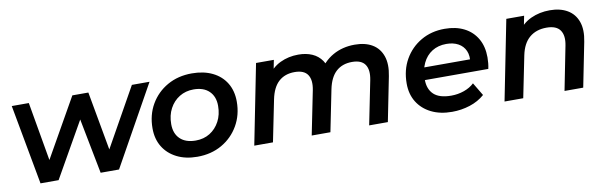

<svg xmlns="http://www.w3.org/2000/svg" viewBox="-41 -898 3992 1264"><g transform="rotate(-10 1955.0 -266.5)"><path d="M152 0 54 -534H168L250 -63H192L459 -534H566L651 -63H593L857 -534H975L677 0H554L473 -417H510L273 0Z M1200 7Q1122 7 1063.5 -22.5Q1005 -52 973 -104.5Q941 -157 941 -228Q941 -318 982 -388.5Q1023 -459 1094.5 -499.5Q1166 -540 1258 -540Q1337 -540 1395.5 -511.5Q1454 -483 1486 -430.5Q1518 -378 1518 -306Q1518 -217 1477 -146Q1436 -75 1364.5 -34Q1293 7 1200 7ZM1208 -100Q1262 -100 1303 -125.5Q1344 -151 1368 -196Q1392 -241 1392 -300Q1392 -362 1355 -398Q1318 -434 1251 -434Q1198 -434 1156.5 -408.5Q1115 -383 1091 -338Q1067 -293 1067 -234Q1067 -171 1104 -135.5Q1141 -100 1208 -100Z M2347 -540Q2417 -540 2464 -512Q2511 -484 2530 -429.5Q2549 -375 2533 -296L2474 0H2349L2408 -293Q2421 -359 2397 -395Q2373 -431 2310 -431Q2245 -431 2203.5 -393.5Q2162 -356 2146 -278L2090 0H1965L2024 -293Q2037 -359 2013 -395Q1989 -431 1926 -431Q1861 -431 1819.5 -393.5Q1778 -356 1762 -277L1706 0H1581L1687 -534H1806L1777 -387L1756 -430Q1793 -487 1848.5 -513.5Q1904 -540 1970 -540Q2022 -540 2062 -522.5Q2102 -505 2126.5 -469.5Q2151 -434 2155 -382L2095 -395Q2136 -467 2200.5 -503.5Q2265 -540 2347 -540Z M2903 7Q2823 7 2764 -22.5Q2705 -52 2672.5 -104.5Q2640 -157 2640 -228Q2640 -319 2680 -389Q2720 -459 2789.5 -499.5Q2859 -540 2948 -540Q3023 -540 3078 -512Q3133 -484 3163.5 -431.5Q3194 -379 3194 -306Q3194 -287 3192 -267Q3190 -247 3186 -230H2733L2747 -313H3127L3076 -285Q3084 -336 3069 -370Q3054 -404 3021 -422Q2988 -440 2942 -440Q2887 -440 2846.5 -414.5Q2806 -389 2784 -342.5Q2762 -296 2762 -234Q2762 -169 2799.5 -134Q2837 -99 2916 -99Q2961 -99 3002 -113.5Q3043 -128 3070 -154L3122 -67Q3080 -30 3022.5 -11.5Q2965 7 2903 7Z M3651 -540Q3720 -540 3768 -512Q3816 -484 3835.5 -429.5Q3855 -375 3839 -296L3780 0H3655L3713 -293Q3726 -358 3701 -394.5Q3676 -431 3610 -431Q3541 -431 3496 -393Q3451 -355 3435 -277L3379 0H3254L3360 -534H3479L3449 -382L3429 -430Q3467 -487 3524.5 -513.5Q3582 -540 3651 -540Z"/></g></svg>

Font: MOST Montserrat SemiBold
Style: Italic
Weight: 600
Italic angle: -11.3°
Designer: Julieta Ulanovsky
Foundry: Julieta Ulanovsky
Version: Version 8.000;March 11, 2024;FontCreator 15.0.0.2926 64-bit